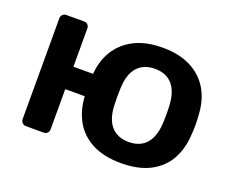

<svg xmlns="http://www.w3.org/2000/svg" viewBox="-93 -682 1020 844"><g transform="rotate(20 417.0 -260.0)"><path d="M354 -212H197V-24Q197 -14 190.5 -7Q184 0 173 0H90Q80 0 73 -7Q66 -14 66 -24V-496Q66 -506 73 -513Q80 -520 90 -520H173Q184 -520 190.5 -513Q197 -506 197 -496V-317H354ZM538 10Q458 10 403.5 -18Q349 -46 320 -97Q291 -148 288 -216Q287 -234 287 -260Q287 -286 288 -304Q291 -373 321 -423.5Q351 -474 405.5 -502Q460 -530 538 -530Q616 -530 670.5 -502Q725 -474 754.5 -423.5Q784 -373 787 -304Q789 -286 789 -260Q789 -234 787 -216Q784 -148 755.5 -97Q727 -46 672.5 -18Q618 10 538 10ZM538 -89Q591 -89 620 -122.5Q649 -156 652 -221Q653 -236 653 -260Q653 -284 652 -299Q649 -364 620 -397.5Q591 -431 538 -431Q485 -431 455.5 -397.5Q426 -364 424 -299Q423 -284 423 -260Q423 -236 424 -221Q426 -156 455.5 -122.5Q485 -89 538 -89Z"/></g></svg>

Font: Rubik Light Medium
Style: Regular
Weight: 500
Version: Version 2.104